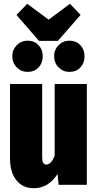

<svg xmlns="http://www.w3.org/2000/svg" viewBox="-20 -977 515 1015"><path d="M439 0H290L284 -57Q236 18 158 18Q100 18 66.5 -24.5Q33 -67 33 -138V-533H203V-144Q203 -107 225 -107Q249 -107 269 -152V-533H439ZM350 -957 406 -898 286 -761H186L67 -898L124 -957L237 -873ZM206 -680Q206 -644 184 -620.5Q162 -597 126 -597Q92 -597 68.5 -621Q45 -645 45 -680Q45 -714 68.5 -738Q92 -762 126 -762Q161 -762 183.5 -738.5Q206 -715 206 -680ZM427 -680Q427 -644 405 -620.5Q383 -597 347 -597Q313 -597 289.5 -621Q266 -645 266 -680Q266 -714 289.5 -738Q313 -762 347 -762Q382 -762 404.5 -738.5Q427 -715 427 -680Z"/></svg>

Font: Fira Sans Extra Condensed ExtraBold
Style: Regular
Weight: 800
Width: 1
Designer: Carrois Corporate & Edenspiekermann AG
Foundry: Carrois Corporate GbR & Edenspiekermann AG
Version: Version 4.203